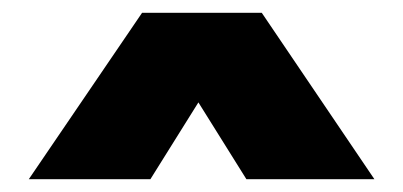

<svg xmlns="http://www.w3.org/2000/svg" viewBox="-20 -720 630 300"><path d="M25 -440 202 -700H389L565 -440H365L290 -560L215 -440Z"/></svg>

Font: Golos Text ExtraBold
Style: Regular
Weight: 800
Designer: A.Korolkova, Vitaly Kuzmin
Foundry: ParaType Ltd
Version: Version 2.004